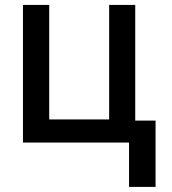

<svg xmlns="http://www.w3.org/2000/svg" viewBox="-20 -565 682 761"><path d="M516 -545.5V-87H596.6V175.8H491.5V0H71V-545.5H175.1V-91.6H412.6V-545.5Z"/></svg>

Font: Inter Zeller Medium
Style: Regular
Weight: 500
Designer: Rasmus Andersson; Joe Bland
Foundry: zeller
Version: Version 3.015;git-dec3a8cb1